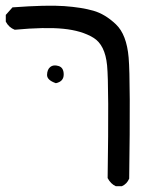

<svg xmlns="http://www.w3.org/2000/svg" viewBox="-27 -387 547 670"><path d="M377 262.7Q359.4 254.9 348.6 234.4Q353.5 -86.9 346.7 -158.7Q339.8 -230.5 298.8 -255.4Q257.8 -280.3 193.8 -286.6Q129.9 -293 24.4 -283.2Q3.9 -291 -6.8 -311.5V-335L16.6 -361.3Q136.7 -370.1 197.3 -365.7Q257.8 -361.3 298.8 -349.6Q339.8 -337.9 377.4 -302.2Q415 -266.6 421.9 -186Q428.7 -105.5 423.8 236.3Q416 254.9 398.4 262.7ZM168 -96.7Q136.7 -107.4 137.2 -126Q137.7 -144.5 148.4 -153.3Q159.2 -162.1 177.2 -156.7Q195.3 -151.4 195.3 -127Q195.3 -102.5 168 -96.7Z"/></svg>

Font: NaikaiFont
Style: Regular
Weight: 400
Version: Version 1.67